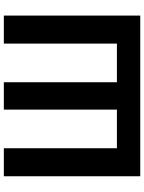

<svg xmlns="http://www.w3.org/2000/svg" viewBox="108 -876 768 1024"><g transform="rotate(-90 492.0 -364.0)"><path d="M64 -727.5H213.4V-124.5H419.4V-727.5H565.4V-124.5H771.5V-727.5H920.9V0H64Z"/></g></svg>

Font: Inter 17pt
Style: Bold
Weight: 700
Version: Version 4.001;git-66647c0bb